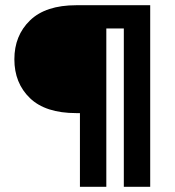

<svg xmlns="http://www.w3.org/2000/svg" viewBox="-20 -715 670 735"><path d="M555 0H454V-606H387V0H286V-282H272Q154 -282 94.5 -339.5Q35 -397 35 -488Q35 -579 95 -637Q155 -695 272 -695H555Z"/></svg>

Font: IBM-Poppins
Style: Poppins-Medium
Weight: 500
Designer: Mike Abbink, Paul van der Laan, Pieter van Rosmalen, Ben Mitchell, Mark Frömberg
Foundry: Bold Monday
Version: Version 1.1